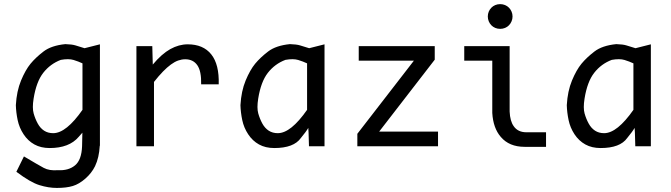

<svg xmlns="http://www.w3.org/2000/svg" viewBox="-20 -716 3287 940"><path d="M144.5 -232.9Q137.2 -187.5 144.8 -160.6Q152.3 -133.8 164.8 -111.1Q177.2 -88.4 196 -76.2Q214.8 -64 240.2 -64Q272.5 -64 308.3 -92.8Q344.2 -121.6 383.8 -178.2V-405.8Q364.3 -415 340.3 -422.4Q316.4 -429.7 277.8 -422.9Q226.1 -403.3 191.9 -359.6Q157.7 -315.9 144.5 -232.9ZM469.2 -3.4Q469.2 -2.4 468.3 -1.5Q465.3 55.7 445.3 97.7Q428.7 131.3 398.2 158.2Q367.7 185.1 336.4 194.6Q305.2 204.1 258.3 204.1Q217.3 204.1 173.1 190.4Q128.9 176.8 60.1 125L97.2 49.8Q167 91.3 194.3 106Q221.7 120.6 263.2 117.2Q315.4 120.1 347.4 93.5Q379.4 66.9 381.8 0L383.3 -66.4Q374.5 -57.1 365.2 -45.9Q318.8 8.8 223.1 8.8Q180.2 8.8 148.4 -8.8Q116.7 -26.4 95.5 -58.6Q74.2 -90.8 66.4 -128.2Q58.6 -165.5 57.6 -201.2Q61.5 -270 83 -321.8Q104.5 -373.5 129.6 -404.1Q154.8 -434.6 193.1 -463.9Q231.4 -493.2 299.8 -500Q332.5 -499 349.6 -493.7Q366.7 -488.3 394 -480L469.2 -499Z M647.9 -490.2H725.6L728 -399.9Q771.5 -452.1 813.7 -475.6Q856 -499 898.9 -499Q975.1 -499 1014.4 -449.7Q1053.7 -400.4 1050.8 -303.2H964.8Q966.3 -367.7 946 -396.7Q925.8 -425.8 886.7 -425.8Q869.6 -425.8 852.3 -419.7Q835 -413.6 816.7 -400.1Q798.3 -386.7 777.8 -365.7Q757.3 -344.7 733.9 -314.9V0H647.9Z M1244.1 -232.9Q1236.8 -187.5 1244.4 -160.6Q1252 -133.8 1264.4 -111.1Q1276.9 -88.4 1295.7 -76.2Q1314.5 -64 1339.8 -64Q1372.1 -64 1408 -92.8Q1443.8 -121.6 1483.4 -178.2V-405.8Q1463.9 -415 1439.9 -422.4Q1416 -429.7 1377.4 -422.9Q1325.7 -403.3 1291.5 -359.6Q1257.3 -315.9 1244.1 -232.9ZM1489.3 -89.8Q1479.5 -72.3 1453.1 -40.5Q1418.5 8.8 1322.8 8.8Q1279.8 8.8 1248 -8.8Q1216.3 -26.4 1195.1 -58.6Q1173.8 -90.8 1166 -128.2Q1158.2 -165.5 1157.2 -201.2Q1161.1 -270 1182.6 -321.8Q1204.1 -373.5 1229.2 -404.1Q1254.4 -434.6 1292.7 -463.9Q1331.1 -493.2 1399.4 -500Q1432.1 -499 1449.2 -493.7Q1466.3 -488.3 1493.7 -480L1568.8 -499V0H1492.7L1490.7 -65.9Z M2124.5 0H1729.5V-61L2006.3 -418.9H1736.3V-490.2H2108.4V-423.8L1836.4 -71.8H2124.5Z M2428.7 -695.8Q2441.4 -695.8 2452.6 -691.2Q2463.9 -686.5 2471.9 -678.2Q2480 -669.9 2484.6 -658.9Q2489.3 -647.9 2489.3 -635.3Q2489.3 -623 2484.6 -611.8Q2480 -600.6 2471.9 -592.3Q2463.9 -584 2452.6 -579.3Q2441.4 -574.7 2428.7 -574.7Q2416 -574.7 2404.8 -579.3Q2393.6 -584 2385.5 -592.3Q2377.4 -600.6 2372.8 -611.8Q2368.2 -623 2368.2 -635.3Q2368.2 -647.9 2372.8 -658.9Q2377.4 -669.9 2385.5 -678.2Q2393.6 -686.5 2404.8 -691.2Q2416 -695.8 2428.7 -695.8ZM2495.1 -98.1Q2515.6 -68.4 2557.1 -68.4H2653.3V2.9H2548.8Q2472.7 2.9 2431.6 -45.9Q2394.5 -88.9 2390.1 -163.1V-418.9H2252.9V-490.2H2475.1V-169.9Q2477.1 -123 2495.1 -98.1Z M2841.8 -232.9Q2834.5 -187.5 2842 -160.6Q2849.6 -133.8 2862.1 -111.1Q2874.5 -88.4 2893.3 -76.2Q2912.1 -64 2937.5 -64Q2969.7 -64 3005.6 -92.8Q3041.5 -121.6 3081.1 -178.2V-405.8Q3061.5 -415 3037.6 -422.4Q3013.7 -429.7 2975.1 -422.9Q2923.3 -403.3 2889.2 -359.6Q2855 -315.9 2841.8 -232.9ZM3086.9 -89.8Q3077.1 -72.3 3050.8 -40.5Q3016.1 8.8 2920.4 8.8Q2877.4 8.8 2845.7 -8.8Q2814 -26.4 2792.7 -58.6Q2771.5 -90.8 2763.7 -128.2Q2755.9 -165.5 2754.9 -201.2Q2758.8 -270 2780.3 -321.8Q2801.8 -373.5 2826.9 -404.1Q2852.1 -434.6 2890.4 -463.9Q2928.7 -493.2 2997.1 -500Q3029.8 -499 3046.9 -493.7Q3064 -488.3 3091.3 -480L3166.5 -499V0H3090.3L3088.4 -65.9Z"/></svg>

Font: Code New Roman
Style: Regular
Weight: 400
Monospace: yes
Designer: Sam Radian
Foundry: Code New Roman
Version: Version 2.00 November 29, 2014